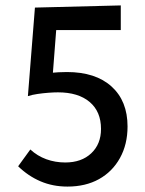

<svg xmlns="http://www.w3.org/2000/svg" viewBox="-20 -682 535 709"><path d="M83 -327 109 -654 426 -662V-571H130L191 -616L172 -370ZM92 -130Q118 -106 151 -94Q184 -82 221 -82Q281 -82 317 -116Q353 -150 353 -206Q353 -270 311 -305.5Q269 -341 194 -341Q179 -341 159 -339.5Q139 -338 118.5 -335Q98 -332 83 -327L107 -404Q129 -409 162.5 -412.5Q196 -416 227 -416Q333 -416 392 -362.5Q451 -309 451 -215Q451 -149 423 -98.5Q395 -48 345.5 -20.5Q296 7 229 7Q175 7 129.5 -12.5Q84 -32 47 -68Z"/></svg>

Font: Ysabeau Infant SemiBold
Style: Regular
Weight: 600
Designer: Christian Thalmann (Catharsis Fonts)
Version: Version 2.002; featfreeze: ss01,ss02,lnum